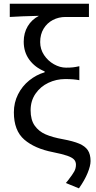

<svg xmlns="http://www.w3.org/2000/svg" viewBox="-20 -816 519 1041"><path d="M348.4 162.6Q373.4 130.4 382.6 113.6Q391.8 96.8 391.8 77.2Q391.8 59.8 381.1 48.6Q370.4 37.4 343.9 28.2Q317.4 19 267.2 9Q168 -10.4 111.6 -59.2Q55.2 -108 55.2 -207Q55.2 -259.6 77.7 -304.3Q100.2 -349 138.4 -379.8Q176.6 -410.6 222 -424V-429Q169.8 -450.4 139.2 -491.9Q108.6 -533.4 108.6 -590Q108.6 -637.2 130.3 -673.6Q152 -710 191 -730.2Q93.2 -728 33 -724V-795.8H462.2V-724H335.2Q298 -724 266.7 -707.7Q235.4 -691.4 216.6 -660.6Q197.8 -629.8 197.8 -588Q197.8 -549.4 218.8 -517.7Q239.8 -486 272.5 -467.6Q305.2 -449.2 338 -449.2Q360.8 -449.2 375.2 -450.8Q389.6 -452.4 410.2 -457V-381.2Q380 -387.4 333.6 -387.4Q285.4 -387.4 242.3 -367Q199.2 -346.6 172.6 -308Q146 -269.4 146 -218.2Q146 -166.2 168.1 -134.9Q190.2 -103.6 227.2 -87.5Q264.2 -71.4 321 -61.2Q377.2 -50.8 409.3 -37.2Q441.4 -23.6 456.2 -1.5Q471 20.6 471 57.2Q471 83 455 122.1Q439 161.2 408 205.2L337 176.2Z"/></svg>

Font: 寒蝉端黑体 Light
Style: Regular
Weight: 300
Designer: ChillDuanSans {Warren2060}; 
Source Han Sans {Ryoko NISHIZUKA 西塚涼子 (kana, bopomofo & ideographs); Paul D. Hunt (Latin, G
Foundry: ChillType&Adobe
Version: Version 1.300;Glyphs 3.3 (3306)